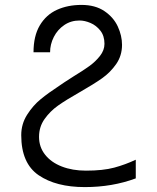

<svg xmlns="http://www.w3.org/2000/svg" viewBox="-20 -755 640 782"><path d="M66.5 -204.5Q66.5 -250 90.5 -287.8Q114.5 -325.5 146 -351.2Q177.5 -377 220.5 -405L242.5 -420L280.5 -444.5Q318.5 -467.5 343.8 -485.8Q369 -504 387.2 -527.2Q405.5 -550.5 405.5 -576.5Q405.5 -609 388.8 -630.2Q372 -651.5 348.5 -661.5Q325 -671.5 304 -671.5Q269 -671.5 241.8 -653Q214.5 -634.5 199.2 -604.5Q184 -574.5 184 -542H116.5Q116.5 -608.5 142.2 -651.8Q168 -695 212 -715Q256 -735 312 -735Q368 -735 405.2 -709.8Q442.5 -684.5 459.8 -647Q477 -609.5 477 -572.5Q477 -528.5 453.5 -494.5Q430 -460.5 395.8 -436.2Q361.5 -412 304.5 -379.5Q249 -348 216.5 -325Q184 -302 161.5 -270.2Q139 -238.5 139 -197.5Q139 -156 163.8 -124.8Q188.5 -93.5 231.8 -76.8Q275 -60 330 -60Q399.5 -60 445 -72.2Q490.5 -84.5 533 -104.5V-28.5Q437.5 7 325.5 7Q208 7 137.2 -41.5Q66.5 -90 66.5 -204.5Z"/></svg>

Font: JuliaMono Light
Style: Regular
Weight: 300
Monospace: yes
Designer: cormullion
Foundry: corm
Version: Version 0.054; ttfautohint (v1.8.4)